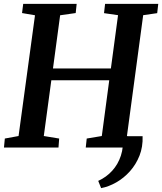

<svg xmlns="http://www.w3.org/2000/svg" viewBox="-22 -763 838 993"><path d="M715.5 -58.5Q717.5 -3.5 699.5 42Q681.5 87.5 650 122.8Q618.5 158 579.5 180.2Q540.5 202.5 501 210L486 172.5Q528 153.5 558.2 120.2Q588.5 87 603.2 42Q618 -3 613 -58.5ZM-1.5 0 3 -46.5 74 -59.5 159 -684 92 -695.5 98 -743H374.5L369.5 -695.5L289 -684L252 -409H551.5L588.5 -684.5L516 -695L521.5 -743H796.5L791 -695L718.5 -684.5L634.5 -59.5L708 -46.5L703 0H421.5L426.5 -46.5L504.5 -59.5L543 -348H243.5L204.5 -59.5L284 -46.5L280.5 0Z"/></svg>

Font: Merriweather SemiBold
Style: Italic
Weight: 600
Italic angle: -7.8°
Version: Version 2.101